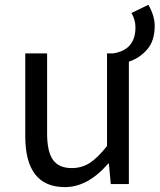

<svg xmlns="http://www.w3.org/2000/svg" viewBox="-20 -765 663 798"><path d="M526.4 -710.9 596.7 -745.1Q623 -699.2 623 -657.2Q623 -595.7 591.8 -559.6Q560.5 -523.4 515.6 -508.8V0H440.4L432.6 -85H429.7Q344.7 12.7 250 12.7Q85 12.7 85 -199.2V-543H175.8V-210Q175.8 -134.8 200.2 -100.6Q224.6 -66.4 278.3 -66.4Q319.3 -66.4 352.5 -87.4Q385.7 -108.4 424.8 -158.2V-543H449.2Q543 -556.6 543 -651.4Q543 -682.6 526.4 -710.9Z"/></svg>

Font: Gen Shin Gothic Regular
Style: Regular
Weight: 400
Designer: [Source Han Sans]
Ryoko NISHIZUKA  (kana & ideographs); Paul D. Hunt (Latin, Greek & Cyrillic); Wenlong ZHANG  (bopomofo
Version: Version 1.002.20150607